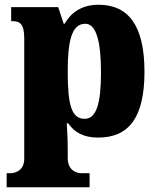

<svg xmlns="http://www.w3.org/2000/svg" viewBox="-20 -566 667 808"><path d="M8 222H357V163H323C307 163 265 155 265 99V63C265 22 263 -14 261 -47H267C294 -9 331 13 393 13C522 13 588 -71 588 -264C588 -459 520 -546 395 -546C323 -546 278 -512 252 -466H248L225 -536H27V-477H31C62 -477 82 -468 82 -405V102C82 156 38 163 23 163H8ZM336 -66C280 -66 265 -127 265 -265C265 -389 280 -466 339 -466C385 -466 405 -391 405 -262C405 -128 385 -66 336 -66Z"/></svg>

Font: Noto Serif Georgian SemiCondensed Black
Style: Regular
Weight: 900
Width: 4
Designer: Monotype Design Team, Akaki Razmadze
Foundry: Google LLC
Version: Version 2.003